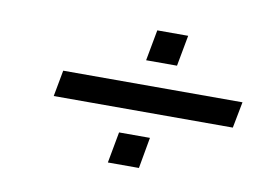

<svg xmlns="http://www.w3.org/2000/svg" viewBox="-52 -570 722 532"><g transform="rotate(10 309.0 -304.0)"><path d="M335 -409.2 351.1 -496.1H438L421.9 -409.2ZM279.8 -111.8 295.9 -199.2H382.8L367.2 -111.8ZM100.1 -267.1 113.8 -340.8H618.2L604 -267.1Z"/></g></svg>

Font: Involve
Style: Italic
Weight: 400
Italic angle: -10.5°
Designer: Stefan Peev
Foundry: Context Ltd.
Version: Version 1.001